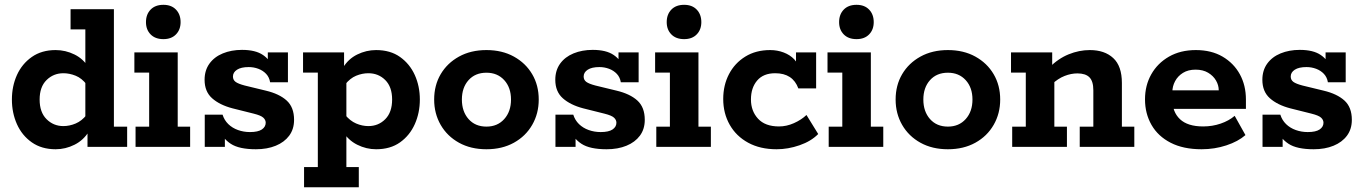

<svg xmlns="http://www.w3.org/2000/svg" viewBox="-20 -622 5773 813"><path d="M215.6 10Q156.3 10 114.7 -19.2Q73.1 -48.4 51.7 -96.3Q30.4 -144.2 30.4 -200.5Q30.4 -256.9 51.7 -304.3Q73.1 -351.6 114.7 -380.8Q156.3 -410 215.6 -410Q257.4 -410 295.6 -391.2Q333.9 -372.3 356.5 -334.3L341.4 -332V-497.5H278.8V-583H462.3V-85.5H518.4V0H350.5V-74.8L356.5 -65.7Q333.9 -28.4 295.6 -9.2Q257.4 10 215.6 10ZM248.3 -88.1Q274.4 -88.1 300.5 -99.1Q326.5 -110.1 346.7 -135.7L341.4 -89.8V-305.2L346.7 -264.3Q326.5 -290.7 300.5 -301.3Q274.4 -311.9 248.3 -311.9Q206.5 -311.9 177.1 -283Q147.8 -254.1 147.8 -200.5Q147.8 -146.7 177.1 -117.4Q206.5 -88.1 248.3 -88.1Z M554 0V-85.5H611.6V-314.5H549V-400H732.5V-85.5H785.1V0ZM671.9 -456.3Q637.3 -456.3 617.7 -476.4Q598.1 -496.4 598.1 -528.3Q598.1 -561 617.7 -581.3Q637.3 -601.6 671.9 -601.6Q705.8 -601.6 725.2 -581.3Q744.7 -561 744.7 -528.3Q744.7 -496.4 725.2 -476.4Q705.8 -456.3 671.9 -456.3Z M1063.6 10Q992.4 10 957.2 -13.1Q922 -36.2 910.3 -72.4L932.2 -79.6V0H847V-136.5H922.4Q929.7 -113.1 946.7 -96.5Q963.7 -80 987.7 -71.4Q1011.8 -62.8 1038.4 -62.8Q1072.5 -62.8 1088.8 -73.8Q1105.1 -84.9 1105.1 -102.3Q1105.1 -114.3 1095 -123.7Q1084.9 -133.2 1053.8 -140.9L964.4 -163.3Q909.9 -177.6 878.1 -206Q846.3 -234.4 846.3 -284Q846.3 -324 866.8 -352.5Q887.3 -381 923.5 -395.9Q959.8 -410.8 1004.7 -410.8Q1062 -410.8 1093.6 -389.1Q1125.2 -367.5 1135.2 -333.6L1114 -333.4V-400H1199.2V-273.6H1123.8Q1120.3 -294.9 1107 -309.1Q1093.6 -323.3 1074 -330.7Q1054.5 -338 1033.1 -338Q1000.8 -338 983.6 -326.8Q966.4 -315.6 966.4 -298Q966.4 -283.6 977.6 -275.3Q988.8 -267.1 1016.2 -259.9L1105.6 -238.2Q1162.6 -224.7 1193.9 -196.3Q1225.2 -167.8 1225.2 -114.6Q1225.2 -75.3 1204.6 -47.5Q1183.9 -19.7 1147.6 -4.9Q1111.4 10 1063.6 10Z M1263.2 -400H1436.9V-332L1431.7 -334.3Q1454.3 -372.3 1492.6 -391.2Q1531 -410 1572.5 -410Q1632.9 -410 1673.9 -380.8Q1715 -351.6 1736.4 -304.3Q1757.8 -256.9 1757.8 -200.5Q1757.8 -144.2 1736.4 -96.3Q1715 -48.4 1673.9 -19.2Q1632.9 10 1572.5 10Q1531 10 1492.6 -9.2Q1454.3 -28.4 1431.7 -65.7L1446.7 -68V85.5H1499.3V171H1267.5V85.5H1325.8V-314.5H1263.2ZM1539.8 -88.1Q1582.4 -88.1 1611.4 -117.4Q1640.4 -146.7 1640.4 -200.5Q1640.4 -254.1 1611.4 -283Q1582.4 -311.9 1539.8 -311.9Q1513.7 -311.9 1488 -301.3Q1462.4 -290.7 1441.5 -264.3L1446.7 -307.2V-91.9L1441.5 -135.7Q1462.4 -110.1 1488 -99.1Q1513.7 -88.1 1539.8 -88.1Z M2039.7 10Q1973.5 10 1923.6 -17.6Q1873.7 -45.2 1846 -93.2Q1818.4 -141.2 1818.4 -200.5Q1818.4 -260.8 1846 -307.8Q1873.7 -354.8 1923.6 -382.4Q1973.6 -410 2039.8 -410Q2106.1 -410 2156 -382.4Q2205.9 -354.8 2233.5 -307.8Q2261.2 -260.8 2261.2 -200.5Q2261.2 -141.2 2233.5 -93.2Q2205.9 -45.2 2155.9 -17.6Q2106 10 2039.7 10ZM2039.8 -85.9Q2086.6 -85.9 2115.2 -117.9Q2143.8 -149.9 2143.8 -200.5Q2143.8 -251.1 2115.2 -282.6Q2086.5 -314.1 2039.8 -314.1Q1992.2 -314.1 1964 -282.6Q1935.8 -251.1 1935.8 -200.5Q1935.8 -149.9 1964 -117.9Q1992.2 -85.9 2039.8 -85.9Z M2548.6 10Q2477.4 10 2442.2 -13.1Q2407 -36.2 2395.3 -72.4L2417.2 -79.6V0H2332V-136.5H2407.4Q2414.7 -113.1 2431.7 -96.5Q2448.7 -80 2472.7 -71.4Q2496.8 -62.8 2523.4 -62.8Q2557.5 -62.8 2573.8 -73.8Q2590.1 -84.9 2590.1 -102.3Q2590.1 -114.3 2580 -123.7Q2569.9 -133.2 2538.8 -140.9L2449.4 -163.3Q2394.9 -177.6 2363.1 -206Q2331.3 -234.4 2331.3 -284Q2331.3 -324 2351.8 -352.5Q2372.3 -381 2408.5 -395.9Q2444.8 -410.8 2489.7 -410.8Q2547 -410.8 2578.6 -389.1Q2610.2 -367.5 2620.2 -333.6L2599 -333.4V-400H2684.2V-273.6H2608.8Q2605.3 -294.9 2592 -309.1Q2578.6 -323.3 2559 -330.7Q2539.5 -338 2518.1 -338Q2485.8 -338 2468.6 -326.8Q2451.4 -315.6 2451.4 -298Q2451.4 -283.6 2462.6 -275.3Q2473.8 -267.1 2501.2 -259.9L2590.6 -238.2Q2647.6 -224.7 2678.9 -196.3Q2710.2 -167.8 2710.2 -114.6Q2710.2 -75.3 2689.6 -47.5Q2668.9 -19.7 2632.6 -4.9Q2596.4 10 2548.6 10Z M2759 0V-85.5H2816.6V-314.5H2754V-400H2937.5V-85.5H2990.1V0ZM2876.9 -456.3Q2842.3 -456.3 2822.7 -476.4Q2803.1 -496.4 2803.1 -528.3Q2803.1 -561 2822.7 -581.3Q2842.3 -601.6 2876.9 -601.6Q2910.8 -601.6 2930.2 -581.3Q2949.7 -561 2949.7 -528.3Q2949.7 -496.4 2930.2 -476.4Q2910.8 -456.3 2876.9 -456.3Z M3268.5 10Q3199 10 3148.2 -17.6Q3097.4 -45.2 3069.9 -93.7Q3042.4 -142.2 3042.4 -202.8Q3042.4 -261.1 3066.8 -308Q3091.2 -354.8 3135.9 -382.4Q3180.6 -410 3241.2 -410Q3271.5 -410 3298.3 -399.8Q3325.2 -389.6 3343.1 -370.9Q3360.9 -352.3 3363.2 -327.1L3350.6 -326.4V-400H3435.8V-247.6H3360.5Q3337 -311.9 3262.6 -311.9Q3212.4 -311.9 3186.1 -281Q3159.8 -250.2 3159.8 -200.8Q3159.8 -151.9 3189.9 -119.3Q3220 -86.6 3278.6 -86.6Q3310.5 -86.6 3341.7 -100.5Q3372.9 -114.3 3394.9 -135.1L3444.6 -54.5Q3414.3 -23.7 3365.6 -6.9Q3317 10 3268.5 10Z M3489 0V-85.5H3546.6V-314.5H3484V-400H3667.5V-85.5H3720.1V0ZM3606.9 -456.3Q3572.3 -456.3 3552.7 -476.4Q3533.1 -496.4 3533.1 -528.3Q3533.1 -561 3552.7 -581.3Q3572.3 -601.6 3606.9 -601.6Q3640.8 -601.6 3660.2 -581.3Q3679.7 -561 3679.7 -528.3Q3679.7 -496.4 3660.2 -476.4Q3640.8 -456.3 3606.9 -456.3Z M3993.7 10Q3927.5 10 3877.6 -17.6Q3827.7 -45.2 3800 -93.2Q3772.4 -141.2 3772.4 -200.5Q3772.4 -260.8 3800 -307.8Q3827.7 -354.8 3877.6 -382.4Q3927.6 -410 3993.8 -410Q4060.1 -410 4110 -382.4Q4159.9 -354.8 4187.5 -307.8Q4215.2 -260.8 4215.2 -200.5Q4215.2 -141.2 4187.5 -93.2Q4159.9 -45.2 4109.9 -17.6Q4060 10 3993.7 10ZM3993.8 -85.9Q4040.6 -85.9 4069.2 -117.9Q4097.8 -149.9 4097.8 -200.5Q4097.8 -251.1 4069.2 -282.6Q4040.5 -314.1 3993.8 -314.1Q3946.2 -314.1 3918 -282.6Q3889.8 -251.1 3889.8 -200.5Q3889.8 -149.9 3918 -117.9Q3946.2 -85.9 3993.8 -85.9Z M4266 0V-85.5H4323.6V-314.5H4261V-400H4435.4V-337.5L4422.1 -335Q4460.4 -373.8 4504.9 -391.9Q4549.4 -410 4594.7 -410Q4657.4 -410 4693.9 -376.1Q4730.5 -342.3 4730.5 -270.7V-85.5H4783.1V0H4552V-85.5H4609.6V-239.8Q4609.6 -277.8 4593.2 -294.5Q4576.9 -311.2 4542.1 -311.2Q4515.4 -311.2 4487.9 -300.4Q4460.3 -289.7 4433.2 -264.5L4444.5 -297.8V-85.5H4497.8V0Z M5068 10Q4990.7 10 4937.1 -17.5Q4883.4 -45 4855.9 -93.1Q4828.4 -141.2 4828.4 -201.3Q4828.4 -260.3 4854.9 -307.3Q4881.4 -354.3 4929.9 -382.2Q4978.4 -410 5043.7 -410Q5109.4 -410 5156.9 -382.2Q5204.4 -354.3 5230.1 -307.3Q5255.7 -260.3 5255.7 -200.8V-160.9H4892.9V-239.6H5140.6Q5140.6 -261.3 5129 -281.1Q5117.5 -301 5095.7 -314Q5074 -327.1 5042.4 -327.1Q5011.1 -327.1 4989.2 -313.5Q4967.4 -300 4955.8 -278.3Q4944.2 -256.6 4944.2 -232.1V-200.8Q4944.2 -147.7 4976.6 -117.2Q5009.1 -86.6 5074.6 -86.6Q5113.7 -86.6 5148.7 -98.6Q5183.6 -110.5 5208.1 -131.5L5253.7 -50Q5222.5 -22.7 5172.7 -6.4Q5122.9 10 5068 10Z M5542.6 10Q5471.4 10 5436.2 -13.1Q5401 -36.2 5389.3 -72.4L5411.2 -79.6V0H5326V-136.5H5401.4Q5408.7 -113.1 5425.7 -96.5Q5442.7 -80 5466.7 -71.4Q5490.8 -62.8 5517.4 -62.8Q5551.5 -62.8 5567.8 -73.8Q5584.1 -84.9 5584.1 -102.3Q5584.1 -114.3 5574 -123.7Q5563.9 -133.2 5532.8 -140.9L5443.4 -163.3Q5388.9 -177.6 5357.1 -206Q5325.3 -234.4 5325.3 -284Q5325.3 -324 5345.8 -352.5Q5366.3 -381 5402.5 -395.9Q5438.8 -410.8 5483.7 -410.8Q5541 -410.8 5572.6 -389.1Q5604.2 -367.5 5614.2 -333.6L5593 -333.4V-400H5678.2V-273.6H5602.8Q5599.3 -294.9 5586 -309.1Q5572.6 -323.3 5553 -330.7Q5533.5 -338 5512.1 -338Q5479.8 -338 5462.6 -326.8Q5445.4 -315.6 5445.4 -298Q5445.4 -283.6 5456.6 -275.3Q5467.8 -267.1 5495.2 -259.9L5584.6 -238.2Q5641.6 -224.7 5672.9 -196.3Q5704.2 -167.8 5704.2 -114.6Q5704.2 -75.3 5683.6 -47.5Q5662.9 -19.7 5626.6 -4.9Q5590.4 10 5542.6 10Z"/></svg>

Font: Rokkitt SemiBold
Style: Regular
Weight: 600
Designer: Vernon Adams
Foundry: Vernon Adams
Version: Version 3.103